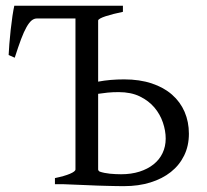

<svg xmlns="http://www.w3.org/2000/svg" viewBox="-20 -635 715 662"><path d="M389.2 -317.4Q368.7 -317.4 351.3 -315.7Q334 -314 318.4 -311.5V-50.8Q318.4 -46.9 323.2 -43.5Q338.9 -38.1 358.9 -36.1Q378.9 -34.2 397.5 -34.2Q432.6 -34.2 460.9 -43.2Q489.3 -52.2 509.5 -68.4Q529.8 -84.5 540.5 -107.2Q551.3 -129.9 551.3 -157.2Q551.3 -184.1 541.7 -212.4Q532.2 -240.7 512.5 -264.2Q492.7 -287.6 462.2 -302.5Q431.6 -317.4 389.2 -317.4ZM631.3 -173.8Q631.3 -132.3 615 -98.9Q598.6 -65.4 569.1 -42Q539.6 -18.6 498.5 -5.9Q457.5 6.8 408.2 6.8Q397.5 6.8 382.6 6.6Q367.7 6.3 350.6 5.9Q333.5 5.4 315.4 4.9Q297.4 4.4 280.3 3.4Q239.7 2 195.3 0H169.4V-21Q202.6 -27.8 221.4 -35.9Q240.2 -43.9 240.2 -50.8V-571.3H106.9Q97.7 -571.3 89.1 -564.5Q80.6 -557.6 71.5 -541.7Q62.5 -525.9 52.7 -500Q43 -474.1 30.8 -436L9.8 -445.3Q10.3 -459.5 12.2 -483.2Q14.2 -506.8 16.8 -531.7Q19.5 -556.6 22.9 -579.6Q26.4 -602.5 29.3 -615.2H403.8V-594.2Q387.2 -590.8 371.8 -586.9Q356.4 -583 344.5 -579.1Q332.5 -575.2 325.4 -571.3Q318.4 -567.4 318.4 -564V-353.5Q338.9 -357.4 361.6 -359.4Q384.3 -361.3 408.2 -361.3Q461.4 -361.3 503.2 -347.4Q544.9 -333.5 573.2 -308.6Q601.6 -283.7 616.5 -249.3Q631.3 -214.8 631.3 -173.8Z"/></svg>

Font: Noto Serif Devanagari
Style: Bold
Weight: 700
Designer: Monotype Design Team
Foundry: Monotype Imaging Inc.
Version: Version 1.01